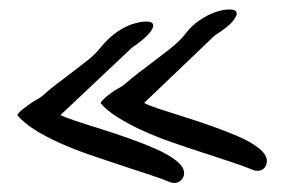

<svg xmlns="http://www.w3.org/2000/svg" viewBox="-20 -456 629 417"><path d="M17.6 -206.1Q21.5 -212.9 29.3 -218.8Q37.1 -224.6 44.4 -230Q51.8 -235.4 59.1 -239.3Q66.4 -243.2 71.3 -247.1Q84 -258.8 101.1 -272Q118.2 -285.2 135.7 -298.3Q153.3 -311.5 169.9 -324.7Q186.5 -337.9 198.2 -352.5Q214.8 -373 232.9 -385.7Q251 -398.4 268.1 -403.8Q285.2 -409.2 297.9 -409.2Q310.5 -409.2 312.5 -402.8Q314.5 -396.5 304.2 -383.8Q293.9 -371.1 266.6 -352.5L111.3 -206.1Q121.1 -201.2 144.5 -193.4Q168 -185.5 197.8 -176.3Q227.5 -167 259.3 -155.8Q291 -144.5 317.9 -132.8Q344.7 -121.1 362.3 -107.4Q379.9 -93.8 379.9 -80.1Q379.9 -71.3 373.5 -64.9Q367.2 -58.6 358.4 -58.6Q356.4 -58.6 354.5 -59.1Q352.5 -59.6 351.6 -59.6Q330.1 -68.4 300.3 -78.1Q270.5 -87.9 237.8 -98.6Q205.1 -109.4 171.4 -121.1Q137.7 -132.8 107.4 -146.5Q77.1 -160.2 53.7 -175.3Q30.3 -190.4 17.6 -206.1ZM198.2 -232.4Q203.1 -239.3 210 -245.1Q216.8 -251 224.6 -256.3Q232.4 -261.7 239.7 -265.6Q247.1 -269.5 251 -273.4Q264.6 -285.2 281.7 -298.3Q298.8 -311.5 316.4 -324.7Q334 -337.9 350.6 -351.1Q367.2 -364.3 379.9 -378.9Q394.5 -399.4 413.6 -412.1Q432.6 -424.8 449.2 -430.2Q465.8 -435.5 478.5 -435.5Q491.2 -435.5 493.7 -429.2Q496.1 -422.9 485.8 -410.2Q475.6 -397.5 446.3 -378.9L293 -232.4Q301.8 -227.5 325.2 -219.7Q348.6 -211.9 378.4 -202.6Q408.2 -193.4 439.9 -182.1Q471.7 -170.9 498.5 -159.2Q525.4 -147.5 542.5 -133.8Q559.6 -120.1 559.6 -106.4Q559.6 -97.7 554.2 -91.3Q548.8 -85 539.1 -85Q538.1 -85 535.6 -85.4Q533.2 -85.9 532.2 -85.9Q510.7 -94.7 481.4 -104.5Q452.1 -114.3 418.9 -125Q385.7 -135.7 352.1 -147.5Q318.4 -159.2 288.6 -172.9Q258.8 -186.5 234.9 -201.7Q210.9 -216.8 198.2 -232.4Z"/></svg>

Font: The Girl Next Door
Style: Regular
Weight: 400
Designer: Kimberly Geswein
Foundry: Kimberly Geswein
Version: Version 1.002 2010